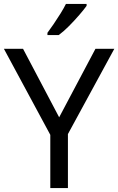

<svg xmlns="http://www.w3.org/2000/svg" viewBox="-20 -964 606 984"><path d="M283.2 -362.8 469.2 -713.9H565.9L328.1 -276.9V0H237.8V-272.9L0 -713.9H98.1ZM423.8 -943.8V-934.1Q411.1 -916 386.5 -887.5Q361.8 -858.9 333.5 -830.3Q305.2 -801.8 280.8 -784.2H223.1V-795.9Q236.8 -814 254.9 -840.6Q272.9 -867.2 290 -894.5Q307.1 -921.9 317.9 -943.8Z"/></svg>

Font: Defago Noto Sans
Style: Regular
Weight: 400
Designer: John M. Durdin
Foundry: Lao IT Dev Co., Ltd.
Version: Version 1.000 2007 initial release